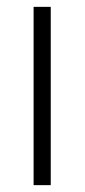

<svg xmlns="http://www.w3.org/2000/svg" viewBox="-20 -540 247 560"><path d="M78 0V-520H128V0Z"/></svg>

Font: Raleway Thin Light
Style: Regular
Weight: 300
Version: Version 4.026